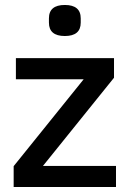

<svg xmlns="http://www.w3.org/2000/svg" viewBox="-20 -753 522 773"><path d="M177 -662V-679Q177 -733 241 -733Q305 -733 305 -679V-662Q305 -608 241 -608Q177 -608 177 -662ZM35 0V-84L317 -434H44V-519H439V-440L153 -85H447V0Z"/></svg>

Font: Anuphan Medium
Style: Regular
Weight: 500
Designer: Mike Abbink, Paul van der Laan, Pieter van Rosmalen, Mint Tantisuwanna
Foundry: Bold Monday; Cadson Demak
Version: Version 3.002;hotconv 1.0.109;makeotfexe 2.5.65596